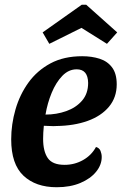

<svg xmlns="http://www.w3.org/2000/svg" viewBox="-20 -766 512 806"><path d="M218 20Q130 20 78.5 -28.5Q27 -77 27 -181Q27 -244 45 -306.5Q63 -369 99.5 -419.5Q136 -470 192 -500Q248 -530 325 -530Q365 -530 398 -519.5Q431 -509 450.5 -483Q470 -457 470 -412Q470 -357 437.5 -318Q405 -279 348 -258.5Q291 -238 217 -237Q205 -236 190 -237Q175 -238 164 -238Q161 -208 161 -183Q161 -131 180.5 -102.5Q200 -74 251 -74Q293 -74 328.5 -94Q364 -114 383 -149Q397 -145 402 -132.5Q407 -120 407 -107Q407 -74 383.5 -45Q360 -16 317.5 2Q275 20 218 20ZM171 -285Q217 -285 258 -299.5Q299 -314 324.5 -343.5Q350 -373 350 -418Q349 -475 302 -475Q268 -475 241.5 -447.5Q215 -420 197 -376.5Q179 -333 171 -285ZM187 -582 159 -630 323 -746H342L472 -630L429 -582L322 -649Z"/></svg>

Font: Sansita Swashed Medium
Style: Regular
Weight: 500
Designer: Pablo Cosgaya
Foundry: Omnibus-Type
Version: Version 1.003; ttfautohint (v1.8.3)